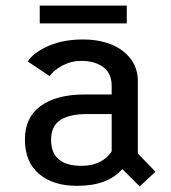

<svg xmlns="http://www.w3.org/2000/svg" viewBox="-20 -653 610 686"><path d="M122 -633H433V-569.5H122ZM479 13 417 -49Q365 11 255.5 11Q170 11 119.5 -31.5Q69 -74 69 -155Q69 -233 125 -274.2Q181 -315.5 283.5 -315.5H379V-346Q379 -391 348.8 -413.2Q318.5 -435.5 271 -435.5Q235 -435.5 203.5 -419Q172 -402.5 157.5 -381L79 -433.5Q100.5 -466 153.5 -489Q206.5 -512 276.5 -512Q330.5 -512 374.2 -495.5Q418 -479 445.2 -444.8Q472.5 -410.5 472.5 -363V-104.5L535.5 -39.5ZM271.5 -60.5Q309.5 -60.5 337.2 -74.8Q365 -89 379 -112.5V-245.5H292Q227.5 -245.5 195 -223.8Q162.5 -202 162.5 -153.5Q162.5 -60.5 271.5 -60.5Z"/></svg>

Font: League Mono Narrow
Style: Regular
Weight: 400
Width: 3
Designer: Tyler Finck
Foundry: The League of Moveable Type / Tyler Finck
Version: Version 2.210